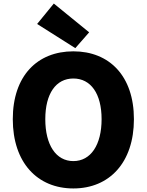

<svg xmlns="http://www.w3.org/2000/svg" viewBox="-20 -1047 826 1081"><path d="M393 14C596 14 734 -132 734 -376C734 -619 596 -758 393 -758C190 -758 52 -620 52 -376C52 -132 190 14 393 14ZM393 -140C295 -140 235 -231 235 -376C235 -520 295 -605 393 -605C491 -605 552 -520 552 -376C552 -231 491 -140 393 -140ZM404 -776 482 -865 283 -1027 189 -912Z"/></svg>

Font: Noto Sans CJK Black
Style: Bold
Weight: 900
Designer: Ryoko NISHIZUKA (kana & ideographs); Paul D. Hunt (Latin, Greek & Cyrillic); Wenlong ZHANG (bopomofo); Sandoll Communica
Foundry: Adobe Systems Incorporated
Version: Version 1.000;PS 1;hotconv 1.0.78;makeotf.lib2.5.61930